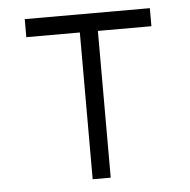

<svg xmlns="http://www.w3.org/2000/svg" viewBox="-45 -641 629 636"><g transform="rotate(-5 270.0 -323.0)"><path d="M60 -597H476V-537H298V-49H238V-537H60Z"/></g></svg>

Font: IBM 3270
Style: Regular
Weight: 400
Monospace: yes
Version: Version 2.3.1